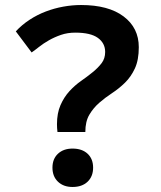

<svg xmlns="http://www.w3.org/2000/svg" viewBox="-20 -734 640 765"><path d="M209 -208Q208 -216 207.5 -223.5Q207 -231 207 -239Q207 -283 221 -315Q235 -347 256.5 -370.5Q278 -394 303 -411.5Q328 -429 349.5 -446.5Q371 -464 385 -482.5Q399 -501 399 -527Q399 -562 370 -583Q341 -604 280 -604Q249 -604 223 -595Q197 -586 175 -573.5Q153 -561 136 -547.5Q119 -534 106 -525L43 -609Q67 -635 97.5 -655Q128 -675 162 -688Q196 -701 232 -707.5Q268 -714 303 -714Q412 -714 472.5 -668.5Q533 -623 533 -546Q533 -495 517.5 -461.5Q502 -428 478 -404.5Q454 -381 426.5 -363Q399 -345 375.5 -324.5Q352 -304 336 -277Q320 -250 320 -208ZM189 -66Q189 -101 211 -121.5Q233 -142 269 -142Q307 -142 329 -121.5Q351 -101 351 -66Q351 -31 329 -10Q307 11 269 11Q233 11 211 -10Q189 -31 189 -66Z"/></svg>

Font: PT Mono
Style: Bold
Weight: 700
Monospace: yes
Designer: A.Korolkova, I.Chaeva
Foundry: ParaType Ltd
Version: Version 1.000 OFL